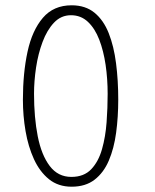

<svg xmlns="http://www.w3.org/2000/svg" viewBox="-20 -689 584 725"><path d="M250.5 16Q200 16 165 -12.2Q130 -40.5 108.2 -88Q86.5 -135.5 76.5 -193.8Q66.5 -252 66.5 -312Q66.5 -413 84 -493.8Q101.5 -574.5 142 -621.8Q182.5 -669 250.5 -669Q302.5 -669 336.8 -641Q371 -613 390.5 -563.8Q410 -514.5 418.2 -450Q426.5 -385.5 426.5 -313Q426.5 -247 418.5 -187.8Q410.5 -128.5 391 -82.8Q371.5 -37 337.2 -10.5Q303 16 250.5 16ZM249.5 -21Q297 -21 324.5 -50Q352 -79 365.2 -125.8Q378.5 -172.5 382.5 -227.5Q386.5 -282.5 386.5 -334.5Q386.5 -391 378.8 -444Q371 -497 354.8 -539.2Q338.5 -581.5 312 -606.5Q285.5 -631.5 248 -631.5Q210.5 -631.5 184 -603.5Q157.5 -575.5 140.8 -530.8Q124 -486 116.2 -434.2Q108.5 -382.5 108.5 -335Q108.5 -245.5 122.5 -174.5Q136.5 -103.5 167.8 -62.2Q199 -21 249.5 -21Z"/></svg>

Font: Grandstander Thin
Style: Regular
Weight: 100
Designer: Tyler Finck
Foundry: Etcetera Type Co
Version: Version 1.200; ttfautohint (v1.8.3)